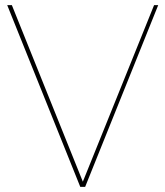

<svg xmlns="http://www.w3.org/2000/svg" viewBox="-20 -724 641 744"><path d="M291 0 8 -704H26L301 -20L577 -704H593L310 0Z"/></svg>

Font: Prodigy Sans Thin
Style: Regular
Weight: 100
Designer: Wei Huang
Foundry: Wei Huang
Version: Version 1.003; ttfautohint (v1.8.3)